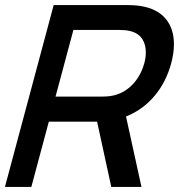

<svg xmlns="http://www.w3.org/2000/svg" viewBox="-46 -740 717 760"><path d="M514 0 452.8 -279C543.8 -314.5 606 -393.5 631.7 -489.5C638.8 -516.2 642.5 -541.5 642.5 -565C642.5 -644 601 -701.7 511.9 -716C493.7 -719 471.5 -720 457.5 -720H166.5L-26.5 0H78L147.3 -258.5H338.3L394.5 0ZM244.6 -621.5H427.1C440.1 -621.5 457.3 -620.5 471.2 -616.5C515 -605.5 531.2 -571.1 531.2 -532.7C531.2 -518.5 529 -503.8 525.2 -489.5C511 -436.5 471.2 -377.5 403 -362C387.1 -358.5 369.3 -357.5 356.3 -357.5H173.8Z"/></svg>

Font: Manrope
Style: SemiBoldItalic
Weight: 600
Italic angle: -15°
Designer: Mikhail Sharanda
Foundry: Mikhail Sharanda
Version: Version 4.502;hotconv 1.0.109;makeotfexe 2.5.65596